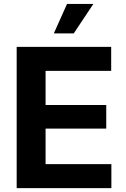

<svg xmlns="http://www.w3.org/2000/svg" viewBox="-20 -969 647 989"><path d="M65.9 0V-727.5H552.7V-604H214.8V-428.2H527.3V-306.6H214.8V-123.5H553.7V0ZM257.3 -796.9 325.2 -948.7H460.9L359.9 -796.9Z"/></svg>

Font: Inter-Bold
Style: Bold
Weight: 700
Designer: Rasmus Andersson
Foundry: rsms
Version: Version 4.000;git-a52131595